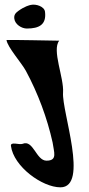

<svg xmlns="http://www.w3.org/2000/svg" viewBox="-20 -696 382 821"><path d="M111.7 -675C106.1 -673.8 85.4 -669 58 -649C45.1 -639.6 39.3 -631.1 41.2 -616C44.3 -591.4 72.6 -574 94.6 -574C146.7 -574 179.5 -590.1 172.4 -646C169.5 -668.4 134 -680 111.7 -675ZM233.2 -522C233.2 -522 7.7 -526.3 7.8 -525C11.7 -494.6 72.4 -426.9 90.7 -393C142.5 -296.9 181.9 -190.9 204.9 -87C210.1 -46.4 227.8 -9 178.8 -9C134.3 -9 122.6 -100.4 76.6 -81C63.1 -75.3 24.3 -92 26.8 -72C38.1 16.1 160.3 105 238.4 105C361.6 105 243.8 -219.4 249.6 -300C254.2 -363.7 200.8 -481.9 233.2 -522Z"/></svg>

Font: Rocketfuel
Style: Regular
Weight: 400
Designer: Mew Too
Foundry: Cannot Into Space Fonts.
Version: Version 0.27